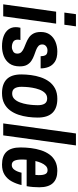

<svg xmlns="http://www.w3.org/2000/svg" viewBox="547 -1310 775 1909"><g transform="rotate(90 934.5 -355.5)"><path d="M23 0 96 -526H215L142 0ZM105 -608 121 -723H242L226 -608Z M440 12Q382 12 339 -4.5Q296 -21 273 -51.5Q250 -82 250 -124Q250 -141 253 -156Q256 -171 256 -171H378Q378 -171 376 -161.5Q374 -152 374 -146Q374 -111 397 -98.5Q420 -86 448 -86Q469 -86 491 -98.5Q513 -111 513 -140Q513 -166 497.5 -181Q482 -196 457.5 -206.5Q433 -217 405.5 -228Q378 -239 353.5 -255.5Q329 -272 313.5 -300.5Q298 -329 298 -374Q298 -428 324.5 -464.5Q351 -501 395.5 -519.5Q440 -538 492 -538Q557 -538 593.5 -514Q630 -490 645 -452.5Q660 -415 660 -372H539Q539 -401 528.5 -420.5Q518 -440 480 -440Q457 -440 439.5 -426Q422 -412 422 -388Q422 -364 437.5 -350Q453 -336 478 -326.5Q503 -317 531 -307Q559 -297 584 -280.5Q609 -264 624.5 -237Q640 -210 640 -165Q640 -101 611.5 -62Q583 -23 537.5 -5.5Q492 12 440 12Z M906 12Q815 12 767.5 -35Q720 -82 720 -180Q720 -226 726.5 -276Q733 -326 748.5 -372.5Q764 -419 791.5 -456.5Q819 -494 861 -516Q903 -538 963 -538Q1055 -538 1102 -489.5Q1149 -441 1149 -343Q1149 -297 1142.5 -247Q1136 -197 1120.5 -151Q1105 -105 1077.5 -68Q1050 -31 1008 -9.5Q966 12 906 12ZM910 -89Q943 -89 964.5 -111Q986 -133 998.5 -167Q1011 -201 1017 -237.5Q1023 -274 1024.5 -303Q1026 -332 1026 -343Q1026 -389 1010 -413Q994 -437 959 -437Q926 -437 904.5 -415Q883 -393 870.5 -359Q858 -325 852 -288.5Q846 -252 844.5 -223Q843 -194 843 -183Q843 -137 859 -113Q875 -89 910 -89Z M1207 0 1307 -723H1426L1326 0Z M1616 12Q1531 12 1488.5 -33Q1446 -78 1446 -172Q1446 -224 1452.5 -276Q1459 -328 1474 -375Q1489 -422 1515.5 -459Q1542 -496 1582.5 -517Q1623 -538 1679 -538Q1760 -538 1801 -493.5Q1842 -449 1842 -359Q1842 -330 1839.5 -297.5Q1837 -265 1831 -233H1568Q1567 -217 1566.5 -204.5Q1566 -192 1566 -187Q1566 -136 1578.5 -110.5Q1591 -85 1621 -85Q1651 -85 1670 -114Q1689 -143 1697 -182H1820Q1808 -130 1784 -85.5Q1760 -41 1719 -14.5Q1678 12 1616 12ZM1581 -320H1719Q1721 -342 1721 -348.5Q1721 -355 1721 -359Q1721 -399 1710 -420Q1699 -441 1672 -441Q1647 -441 1629.5 -423.5Q1612 -406 1600 -378.5Q1588 -351 1581 -320Z"/></g></svg>

Font: Archivo Narrow
Style: Bold Italic
Weight: 700
Italic angle: -8°
Designer: Hector Gatti
Foundry: Omnibus-Type
Version: Version 3.002